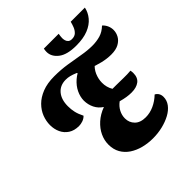

<svg xmlns="http://www.w3.org/2000/svg" viewBox="-235 -1038 1223 1223"><g transform="rotate(-45 376.5 -427.0)"><path d="M442.7 21.3Q397.7 21.3 356.2 10.7Q314.7 0 282.3 -21.5Q250 -43 231.5 -75.5Q213 -108 213 -151.7Q213 -190.3 230.2 -226.8Q247.3 -263.3 280.7 -293.5Q314 -323.7 362.3 -341.7Q332 -361 316.3 -392.3Q300.7 -423.7 300.3 -460.3Q300.7 -494.7 316.8 -528.3Q333 -562 364.2 -589.3Q395.3 -616.7 439.3 -631L521.7 -583Q490.7 -558 476.8 -525.5Q463 -493 462.7 -460.3Q462.3 -440 467.5 -420.5Q472.7 -401 482.7 -384.7Q498 -384.7 515.7 -384.7Q533.3 -384.7 550.5 -384.2Q567.7 -383.7 579.7 -383.7Q597.3 -383.7 615 -383.8Q632.7 -384 645.3 -385.7Q646.7 -379.7 647.3 -373.8Q648 -368 648 -362.7Q648 -320.7 622.2 -301.2Q596.3 -281.7 552 -281.7Q531 -281.7 508.7 -285.2Q486.3 -288.7 459 -296.3Q432.3 -276.3 418.8 -250Q405.3 -223.7 405.3 -195.3Q405.3 -157.7 430.8 -132Q456.3 -106.3 504.7 -106.3Q542.7 -106.3 579.5 -123Q616.3 -139.7 647 -169.3Q660.7 -163 668.7 -149.7Q676.7 -136.3 676.7 -118.7Q676.7 -87 657.2 -61Q637.7 -35 604 -16.8Q570.3 1.3 528.8 11.3Q487.3 21.3 442.7 21.3ZM164.7 -367.7Q123 -367.7 94.7 -386.2Q66.3 -404.7 52 -435.3Q37.7 -466 37.7 -502.7Q37.7 -538 51.3 -573.7Q65 -609.3 94.2 -638.7Q123.3 -668 168.5 -685.8Q213.7 -703.7 276.3 -703.7Q336.3 -703.7 390.3 -695.3Q444.3 -687 493.5 -678.2Q542.7 -669.3 586.3 -669.3Q624.7 -669.3 658 -679Q691.3 -688.7 720.7 -717Q736 -703.7 744.7 -684.3Q753.3 -665 753 -644Q753 -619.7 740.3 -596.7Q727.7 -573.7 701 -559Q674.3 -544.3 632.3 -544.3Q593.3 -544.3 552.5 -554.3Q511.7 -564.3 472.2 -579.7Q432.7 -595 396.3 -611.3L393.3 -617Q367 -628 349.3 -632.3Q331.7 -636.7 313.3 -636.7Q262.3 -636.7 232.8 -602Q203.3 -567.3 203.3 -507Q203.3 -478.3 209.3 -452Q215.3 -425.7 231.3 -394Q218 -380 199.3 -373.8Q180.7 -367.7 164.7 -367.7ZM514.7 -742Q432.7 -742 392.2 -773.3Q351.7 -804.7 351.7 -848Q351.7 -860 354.7 -875H488.3Q486.7 -865 485.5 -856.3Q484.3 -847.7 484.3 -839.3Q484.3 -829.7 487.2 -818.5Q490 -807.3 499 -799.2Q508 -791 524.7 -791Q549 -791 563 -804.3Q577 -817.7 584.7 -837.2Q592.3 -856.7 596.7 -875H724.3Q716.7 -838 691.5 -807.7Q666.3 -777.3 622.7 -759.7Q579 -742 514.7 -742Z"/></g></svg>

Font: Sansita Swashed Light
Style: Regular
Weight: 300
Designer: Pablo Cosgaya
Foundry: Omnibus-Type
Version: Version 1.003